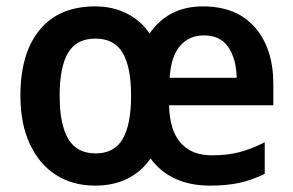

<svg xmlns="http://www.w3.org/2000/svg" viewBox="-20 -572 919 602"><path d="M616 -552Q722 -552 779.5 -486Q837 -420 837 -308V-242H510Q512 -163 546.5 -124Q581 -85 644 -85Q693 -85 731 -95Q769 -105 810 -126V-27Q772 -8 732 1Q692 10 639 10Q515 10 452 -75Q423 -33 379 -11.5Q335 10 279 10Q208 10 155.5 -23.5Q103 -57 73.5 -120.5Q44 -184 44 -272Q44 -405 104.5 -478.5Q165 -552 279 -552Q332 -552 376 -530.5Q420 -509 449 -467Q508 -552 616 -552ZM619 -461Q573 -461 544.5 -428Q516 -395 512 -328H722Q721 -387 696 -424Q671 -461 619 -461ZM279 -451Q220 -451 193.5 -406.5Q167 -362 167 -272Q167 -182 194 -136.5Q221 -91 280 -91Q338 -91 364.5 -136Q391 -181 391 -272Q391 -362 364.5 -406.5Q338 -451 279 -451Z"/></svg>

Font: Noto Sans Tamil SemiCondensed SemiBold
Style: Regular
Weight: 600
Width: 4
Designer: Jelle Bosma - Monotype Design Team
Foundry: Monotype Imaging Inc.
Version: Version 2.004; ttfautohint (v1.8.4.7-5d5b)